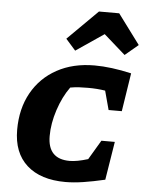

<svg xmlns="http://www.w3.org/2000/svg" viewBox="-56 -843 687 898"><g transform="rotate(5 287.5 -394.0)"><path d="M285 10Q168 10 103.5 -48Q39 -106 39 -214Q39 -313 80.5 -387.5Q122 -462 197.5 -503.5Q273 -545 374 -545Q451 -545 547 -523L519 -343H457L433 -432Q395 -438 353 -438Q332 -438 311.5 -437Q291 -436 269 -432Q235 -385 214 -321Q193 -257 193 -198Q193 -90 296 -90Q330 -90 382 -106L436 -197H499L470 -17Q414 -4 368.5 3Q323 10 285 10ZM467 -798 571 -658 509 -606 408 -695 277 -606 231 -658 372 -798Z"/></g></svg>

Font: Piazzolla SC
Style: Bold Italic
Weight: 700
Italic angle: -11.3°
Designer: Juan Pablo del Peral
Foundry: Huerta Tipografica
Version: Version 1.330